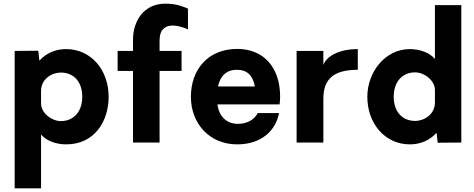

<svg xmlns="http://www.w3.org/2000/svg" viewBox="-20 -778 2588 1048"><path d="M341 10C497 10 573 -117 573 -250C573 -396 477 -510 341 -510C281 -510 232 -487 195 -447L189 -501L60 -500V250H204V-44C232 -10 285 10 341 10ZM312 -382C382 -382 429 -332 429 -250C429 -168 382 -117 312 -117C263 -117 204 -160 204 -214V-281C204 -347 263 -382 312 -382Z M706 0H851V-391H971V-500H851V-552C851 -600 863 -618 887 -631C921 -650 981 -629 1006 -618V-731C978 -742 945 -758 882 -758C765 -758 706 -663 706 -562V-500H622V-391H706Z M1509 -251C1509 -409 1420 -511 1275 -511C1115 -511 1022 -398 1022 -250C1022 -101 1126 10 1274 10C1411 10 1486 -69 1503 -161H1387C1363 -115 1315 -102 1278 -102C1218 -102 1175 -142 1167 -208H1506C1508 -223 1509 -237 1509 -251ZM1273 -397C1331 -397 1361 -364 1371 -306H1170C1182 -361 1213 -397 1273 -397Z M1933 -510C1821 -510 1759 -465 1745 -423V-500H1599V0H1745V-240C1745 -354 1810 -397 1933 -397Z M2217 -510C2081 -510 1985 -383 1985 -250C1985 -104 2081 10 2217 10C2277 10 2326 -13 2363 -53L2369 1L2498 0V-750H2354V-456C2326 -490 2273 -510 2217 -510ZM2246 -118C2176 -118 2129 -168 2129 -250C2129 -332 2176 -383 2246 -383C2295 -383 2354 -340 2354 -286V-219C2354 -153 2295 -118 2246 -118Z"/></svg>

Font: Oakes Bold
Style: Regular
Weight: 700
Designer: Samuel Oakes
Foundry: Samuel Oakes
Version: Version 1.003;PS 001.003;hotconv 1.0.88;makeotf.lib2.5.64775